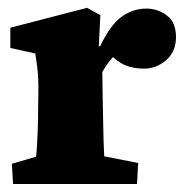

<svg xmlns="http://www.w3.org/2000/svg" viewBox="-20 -461 474 481"><path d="M12.7 0 9.8 -50.8 70.3 -68.4Q71.3 -73.2 72.3 -90.3Q73.2 -107.4 74.2 -127.9Q75.2 -148.4 75.2 -163.1L76.2 -235.4Q76.2 -261.7 74.7 -279.3Q73.2 -296.9 68.4 -327.1L5.9 -340.8V-391.6L198.2 -441.4L231.4 -422.9L227.5 -345.7L230.5 -344.7Q256.8 -399.4 285.2 -419.4Q313.5 -439.5 346.7 -439.5Q375 -439.5 397.9 -422.4Q420.9 -405.3 420.9 -368.2Q420.9 -332 396.5 -310.5Q372.1 -289.1 340.8 -289.1Q313.5 -289.1 293 -297.9Q272.5 -306.6 246.1 -334L281.2 -333Q266.6 -323.2 255.4 -309.1Q244.1 -294.9 236.3 -280.3L237.3 -210Q238.3 -168 238.8 -137.2Q239.3 -106.4 240.2 -89.4Q241.2 -72.3 241.2 -69.3L326.2 -52.7L323.2 0Z"/></svg>

Font: Crimson Pro Black
Style: Regular
Weight: 900
Designer: Jacques Le Bailly
Foundry: Baron von Fonthausen
Version: Version 1.003